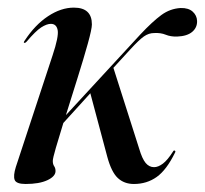

<svg xmlns="http://www.w3.org/2000/svg" viewBox="-20 -462 524 491"><path d="M215 -399.5Q215 -388 204.5 -350.2Q194 -312.5 178.5 -263.2Q163 -214 148.5 -167.5L339 -374Q370 -407 392.5 -423.5Q415 -440 442 -441.5Q462 -442 472.8 -432.2Q483.5 -422.5 484 -408.5Q484.5 -391.5 471.5 -380.5Q458.5 -369.5 433 -368.5Q416.5 -368 403.8 -373.2Q391 -378.5 374 -377.5Q360.5 -377.5 348 -368.8Q335.5 -360 313.5 -336L270 -288.5L336 -81.5Q343.5 -56 352.5 -45.2Q361.5 -34.5 374 -34.5Q384.5 -34.5 396.5 -43.5Q408.5 -52.5 422.5 -74.5Q424.5 -78.5 427.5 -76.5Q429.5 -75 427.5 -71.5Q406 -27.5 380.8 -9.5Q355.5 8.5 322.5 8.5Q297.5 8.5 281.2 -6.8Q265 -22 254.5 -60.5L211 -223.5L142 -147.5Q130.5 -110.5 122.8 -83.8Q115 -57 115 -50.5Q115 -42 118.5 -37Q122 -32 122 -24.5Q122 -11 101.2 -1.2Q80.5 8.5 45.5 8.5Q21.5 8.5 17.5 -2Q13.5 -12.5 20.5 -35L114.5 -320.5Q130.5 -368.5 127.5 -384.8Q124.5 -401 110 -401Q99.5 -401 85.2 -391.8Q71 -382.5 48.5 -356Q44.5 -351.5 42 -352.5Q39.5 -353 43 -358Q69.5 -398.5 102.8 -420.5Q136 -442.5 169 -442.5Q215 -442.5 215 -399.5Z"/></svg>

Font: Fraunces 144pt
Style: Italic
Weight: 400
Italic angle: -16°
Version: Version 1.000;[b76b70a41]